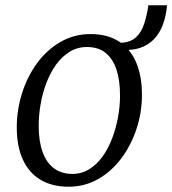

<svg xmlns="http://www.w3.org/2000/svg" viewBox="-20 -697 652 727"><path d="M323 -568Q386 -568 429.2 -540.8Q472.5 -513.5 495 -462Q517.5 -410.5 517.5 -337.5Q517.5 -272 497.2 -210Q477 -148 440 -98.2Q403 -48.5 352 -19.2Q301 10 239.5 10Q177.5 10 133.5 -16.2Q89.5 -42.5 66.5 -92.8Q43.5 -143 43.5 -214Q43.5 -281 63.5 -344.2Q83.5 -407.5 120.5 -458Q157.5 -508.5 209 -538.2Q260.5 -568 323 -568ZM309.5 -519Q273 -519 243.8 -501Q214.5 -483 192.5 -452.5Q170.5 -422 155.8 -383.2Q141 -344.5 133.8 -302.8Q126.5 -261 126.5 -221Q126.5 -163 141 -122.2Q155.5 -81.5 184 -60Q212.5 -38.5 254 -38.5Q289.5 -38.5 318.2 -56.5Q347 -74.5 368.8 -105Q390.5 -135.5 405 -174Q419.5 -212.5 427 -254Q434.5 -295.5 434.5 -335Q434.5 -393 420.8 -434Q407 -475 379.5 -497Q352 -519 309.5 -519ZM542 -677H612.5Q609 -636 596.5 -603Q584 -570 562.2 -547.8Q540.5 -525.5 509 -515.2Q477.5 -505 435.5 -509L429.5 -535Q471.5 -534.5 493.8 -554.8Q516 -575 526.2 -607.8Q536.5 -640.5 542 -677Z"/></svg>

Font: Merriweather Light 18pt Light
Style: Italic
Weight: 300
Italic angle: -7.8°
Version: Version 2.101